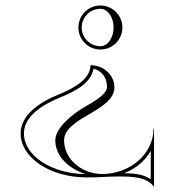

<svg xmlns="http://www.w3.org/2000/svg" viewBox="-20 -445 650 698"><path d="M291 188C167.3 186.5 67 121.1 67 40C67 -18.7 127 -61.8 198 -90.5C257.2 -114.4 310.7 -143.9 319.9 -195.3C349.7 -188.2 369 -162.7 369 -129C369 -103.3 326.7 -78.2 287.1 -55.8C243.3 -31 181 20.6 181 65C181 122 228.1 167.3 291 188ZM55 40C55 128.3 162.5 200 295 200C316.2 200 334.1 199.5 355.3 198.4C375.8 197.3 393.1 196.6 413.5 196.6C464.4 196.6 513 199.1 539 233H540V23H538C538 113.1 455.5 186.2 353 187.7C275.7 187.7 213 132.7 213 65C213 25 257.1 -2.5 303.1 -29.1C350.8 -56.6 396 -85.4 396 -127C396 -171.7 357 -208 309 -208C309 -160.2 254.8 -126.4 193.5 -101.7C117.8 -71.1 55 -23.7 55 40ZM425 -345C425 -389.2 389.2 -425 345 -425C300.8 -425 265 -389.2 265 -345C265 -300.8 300.8 -265 345 -265C389.2 -265 425 -300.8 425 -345ZM430.8 184.7C473.2 168.2 505.2 142.6 528 103.7V206.5C499.2 187.4 467 185.4 430.8 184.7ZM277 -345C277 -382.5 307.5 -413 345 -413C371.5 -413 393 -382.5 393 -345C393 -307.5 371.5 -277 345 -277C307.5 -277 277 -307.5 277 -345Z"/></svg>

Font: SortefaxS01
Style: Medium
Weight: 500
Designer: gluk
Foundry: gluk
Version: Version 0.261